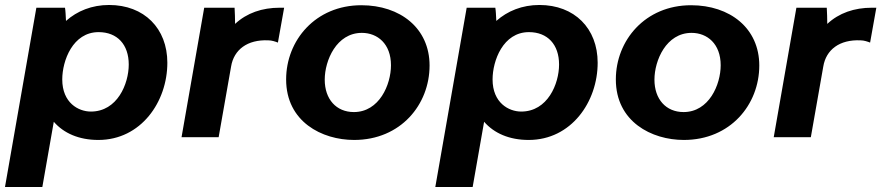

<svg xmlns="http://www.w3.org/2000/svg" viewBox="-34 -551 3539 771"><path d="M-14 200H136L182 -62C222 -16 283 11 361 11C532 11 638 -142 638 -299C638 -437 545 -531 404 -531C335 -531 276 -507 231 -467C230 -488 229 -509 227 -520H112ZM331 -103C281 -103 216 -138 216 -232C216 -307 258 -422 362 -422C437 -422 483 -372 483 -292C483 -214 437 -103 331 -103Z M695 0H844L894 -284C905 -351 959 -393 1044 -389C1057 -389 1072 -384 1082 -380L1107 -520H1089C1019 -520 957 -499 910 -455C910 -477 909 -501 908 -520H786Z M1388 11C1575 11 1691 -131 1691 -288C1691 -438 1573 -530 1417 -530C1233 -530 1115 -389 1115 -232C1115 -62 1259 11 1388 11ZM1387 -101C1316 -101 1270 -153 1270 -231C1270 -308 1317 -419 1419 -419C1482 -419 1536 -375 1536 -289C1536 -211 1489 -101 1387 -101Z M1714 200H1864L1910 -62C1950 -16 2011 11 2089 11C2260 11 2366 -142 2366 -299C2366 -437 2273 -531 2132 -531C2063 -531 2004 -507 1959 -467C1958 -488 1957 -509 1955 -520H1840ZM2059 -103C2009 -103 1944 -138 1944 -232C1944 -307 1986 -422 2090 -422C2165 -422 2211 -372 2211 -292C2211 -214 2165 -103 2059 -103Z M2712 11C2899 11 3015 -131 3015 -288C3015 -438 2897 -530 2741 -530C2557 -530 2439 -389 2439 -232C2439 -62 2583 11 2712 11ZM2711 -101C2640 -101 2594 -153 2594 -231C2594 -308 2641 -419 2743 -419C2806 -419 2860 -375 2860 -289C2860 -211 2813 -101 2711 -101Z M3073 0H3222L3272 -284C3283 -351 3337 -393 3422 -389C3435 -389 3450 -384 3460 -380L3485 -520H3467C3397 -520 3335 -499 3288 -455C3288 -477 3287 -501 3286 -520H3164Z"/></svg>

Font: Fixel Display
Style: Bold Italic
Weight: 700
Italic angle: -10°
Designer: AlfaBravo + MacPaw
Foundry: Kyrylo Tkachov, Marchela Mozhyna, Serhii Makarenko, Maria Weinstein, Zakhar Kryvoshyya
Version: Version 1.210;Glyphs 3.2 (3217)